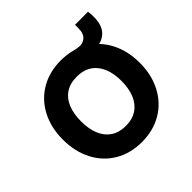

<svg xmlns="http://www.w3.org/2000/svg" viewBox="-166 -782 950 950"><g transform="rotate(-45 309.0 -307.5)"><path d="M40 -270.2Q40 -353.9 73.8 -418.6Q107.7 -483.2 168.8 -519.1Q230 -555 308.7 -555Q388.9 -555 450 -518.8Q511.2 -482.7 544.7 -417.8Q578.2 -353 578.2 -270.2Q578.2 -186.7 544.4 -122Q510.7 -57.2 449.5 -21.1Q388.3 15 308.7 15Q228.5 15 167.6 -21.2Q106.7 -57.4 73.3 -122.2Q40 -186.9 40 -270.2ZM450.7 -270.2Q450.7 -350.2 414.2 -396.2Q377.7 -442.2 308.7 -442.2Q261.2 -442.2 229.8 -420.8Q198.2 -399.5 182.9 -360.9Q167.5 -322.2 167.5 -270.2Q167.5 -217 183.6 -178.2Q199.8 -139.5 231.2 -118.7Q262.8 -97.8 308.7 -97.8Q355.2 -97.8 387.1 -119.3Q419 -140.8 434.8 -179.8Q450.7 -218.8 450.7 -270.2ZM525 -486.8Q504.8 -476.8 479.1 -474.3Q453.5 -471.8 428.1 -477.1Q402.7 -482.3 383.1 -493.9V-546Q409.2 -539.7 424 -538.7Q438.8 -537.7 451.8 -543.6Q467.2 -550.8 474.4 -563Q481.6 -575.1 483.2 -589.1Q484.8 -603.1 484.4 -625.1L484.3 -629.6L575.5 -630Q582.8 -574.8 570.3 -539Q557.8 -503.2 525 -486.8Z"/></g></svg>

Font: Tap Sans
Style: Regular
Weight: 400
Designer: Tap Payments
Foundry: Tap Payments
Version: Version 1.001;Glyphs 3.1.2 (3151)